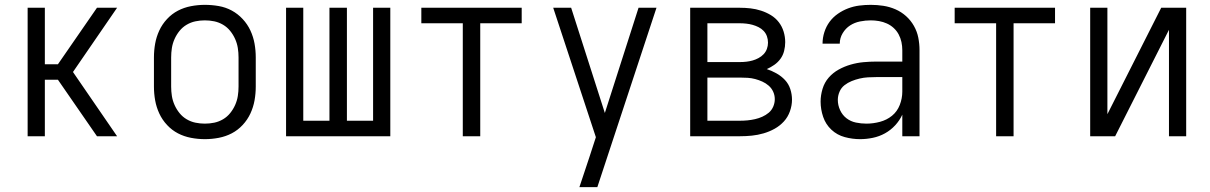

<svg xmlns="http://www.w3.org/2000/svg" viewBox="-20 -562 4990 792"><path d="M94 0V-530H165V-297H219L380 -530H463L281 -265L463 0H380L219 -233H165V0Z M825 12Q796 12 767.5 6.5Q739 1 714 -12Q689 -25 669 -46.5Q649 -68 637 -94Q625 -120 620 -148Q615 -176 615 -205V-325Q615 -354 620 -382Q625 -410 637 -436Q649 -462 669 -483.5Q689 -505 714 -518Q739 -531 767.5 -536.5Q796 -542 825 -542Q854 -542 882.5 -537Q911 -532 936 -518.5Q961 -505 981 -483.5Q1001 -462 1013 -436Q1025 -410 1030 -382Q1035 -354 1035 -325V-205Q1035 -176 1030 -148Q1025 -120 1013 -94Q1001 -68 981 -46.5Q961 -25 936 -12Q911 1 882.5 6.5Q854 12 825 12ZM825 -52Q845 -52 864 -56Q883 -60 900 -70Q917 -80 929.5 -95.5Q942 -111 950 -129Q958 -147 961 -166Q964 -185 964 -205V-325Q964 -345 961 -364Q958 -383 950 -401Q942 -419 929.5 -434.5Q917 -450 900 -460Q883 -470 864 -474Q845 -478 825 -478Q805 -478 786 -474Q767 -470 750 -460Q733 -450 720.5 -434.5Q708 -419 700 -401Q692 -383 689 -364Q686 -345 686 -325V-205Q686 -185 689 -166Q692 -147 700 -129Q708 -111 720.5 -95.5Q733 -80 750 -70Q767 -60 786 -56Q805 -52 825 -52Z M1160 0V-530H1231V-64H1339V-530H1411V-64H1519V-530H1590V0Z M1889 0V-466H1718V-530H2132V-466H1961V0Z M2370 210Q2380 179 2390.5 148.5Q2401 118 2411 87L2438 4L2262 -530H2336L2475 -96L2614 -530H2688L2444 210Z M2827 0V-530H3032Q3054 -530 3076 -527.5Q3098 -525 3119.5 -518Q3141 -511 3160 -499.5Q3179 -488 3192.5 -470.5Q3206 -453 3212.5 -431.5Q3219 -410 3219 -388Q3219 -370 3214.5 -352Q3210 -334 3199.5 -319.5Q3189 -305 3174 -294.5Q3159 -284 3143 -277Q3164 -270 3183.5 -259Q3203 -248 3218 -232Q3233 -216 3240 -194.5Q3247 -173 3247 -151Q3247 -127 3238.5 -103Q3230 -79 3213.5 -61Q3197 -43 3175.5 -31Q3154 -19 3130 -12Q3106 -5 3081.5 -2.5Q3057 0 3032 0ZM2898 -306H3032Q3046 -306 3059 -307.5Q3072 -309 3084.5 -312.5Q3097 -316 3109 -322.5Q3121 -329 3130 -338.5Q3139 -348 3143.5 -360.5Q3148 -373 3148 -386Q3148 -400 3143.5 -412.5Q3139 -425 3130 -434.5Q3121 -444 3109 -450Q3097 -456 3084.5 -459.5Q3072 -463 3058.5 -464.5Q3045 -466 3032 -466H2898ZM2898 -64H3032Q3048 -64 3063.5 -65.5Q3079 -67 3094.5 -70.5Q3110 -74 3124.5 -80.5Q3139 -87 3151 -97Q3163 -107 3169.5 -122Q3176 -137 3176 -153Q3176 -169 3169.5 -183.5Q3163 -198 3151 -208.5Q3139 -219 3124.5 -225.5Q3110 -232 3095 -236Q3080 -240 3064 -241Q3048 -242 3032 -242H2898Z M3528 12Q3496 12 3464.5 3.5Q3433 -5 3409.5 -27Q3386 -49 3375.5 -80Q3365 -111 3365 -143Q3365 -169 3373 -195.5Q3381 -222 3398.5 -242Q3416 -262 3439.5 -275Q3463 -288 3489 -295.5Q3515 -303 3541.5 -305.5Q3568 -308 3595 -308H3702V-355Q3702 -372 3698.5 -388.5Q3695 -405 3687 -420Q3679 -435 3666.5 -446.5Q3654 -458 3638.5 -465Q3623 -472 3606 -475Q3589 -478 3572 -478Q3550 -478 3527.5 -473.5Q3505 -469 3486.5 -457Q3468 -445 3456 -425Q3444 -405 3444 -382H3373Q3373 -406 3380.5 -429.5Q3388 -453 3402 -472Q3416 -491 3436 -505Q3456 -519 3478.5 -527.5Q3501 -536 3524.5 -539Q3548 -542 3572 -542Q3598 -542 3624 -538Q3650 -534 3674 -523.5Q3698 -513 3717.5 -495.5Q3737 -478 3750 -455Q3763 -432 3768 -406.5Q3773 -381 3773 -355V0H3702V-89Q3691 -65 3672.5 -45Q3654 -25 3630.5 -12Q3607 1 3580.5 6.5Q3554 12 3528 12ZM3554 -52Q3582 -52 3610 -59.5Q3638 -67 3659.5 -84.5Q3681 -102 3691.5 -129Q3702 -156 3702 -184V-244H3595Q3578 -244 3560.5 -243Q3543 -242 3526 -238Q3509 -234 3493 -227.5Q3477 -221 3463.5 -210.5Q3450 -200 3443 -183.5Q3436 -167 3436 -150Q3436 -128 3445.5 -107.5Q3455 -87 3472 -74Q3489 -61 3510.5 -56.5Q3532 -52 3554 -52Z M4089 0V-466H3918V-530H4332V-466H4161V0Z M4477 0V-530H4548V-91L4770 -530H4873V0H4802V-439L4580 0Z"/></svg>

Font: Lode Term
Style: Regular
Weight: 400
Monospace: yes
Designer: Belleve Invis
Foundry: Belleve Invis
Version: Version 29.2.0